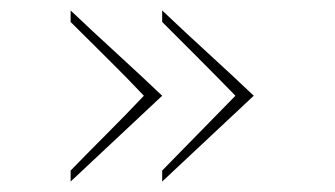

<svg xmlns="http://www.w3.org/2000/svg" viewBox="-20 -422 641 367"><path d="M465 -239 290 -75V-96Q324 -131 360 -167.5Q396 -204 430 -239Q396 -274 360 -310Q324 -346 290 -380V-402Q331 -363 377.5 -320.5Q424 -278 465 -239ZM290 -239 115 -75V-96Q149 -131 185.5 -167.5Q222 -204 255 -239Q222 -274 185.5 -310Q149 -346 115 -380V-402Q156 -363 202.5 -320.5Q249 -278 290 -239Z"/></svg>

Font: Synthetic Thin
Style: Regular
Weight: 100
Designer: Santiago Orozco
Foundry: Typemade
Version: Version 2.000; ttfautohint (v1.8.4.7-5d5b)